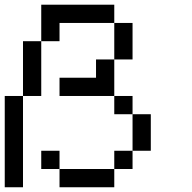

<svg xmlns="http://www.w3.org/2000/svg" viewBox="-20 -789 809 809"><path d="M230.8 0V-76.9H461.5V0ZM153.8 -76.9V-153.8H230.8V-76.9ZM461.5 -76.9V-153.8H538.5V-76.9ZM538.5 -153.8V-307.7H615.4V-153.8ZM0 0V-384.6H76.9V0ZM461.5 -307.7V-384.6H538.5V-307.7ZM230.8 -384.6V-461.5H384.6V-538.5H461.5V-384.6ZM76.9 -384.6V-615.4H153.8V-384.6ZM461.5 -538.5V-692.3H538.5V-538.5ZM153.8 -615.4V-769.2H461.5V-692.3H230.8V-615.4Z"/></svg>

Font: Mintsoda - Lime Green 13x16
Style: Regular
Weight: 400
Designer: Mintsoda-15
Version: Version 1.0